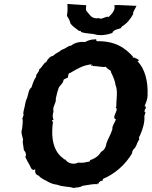

<svg xmlns="http://www.w3.org/2000/svg" viewBox="-20 -922 754 955"><path d="M698 -344 704 -365 699 -364C698 -377 704 -385 706 -381C702 -390 710 -393 699 -394C706 -410 714 -431 714 -445C717 -514 703 -580 661 -620C670 -612 672 -625 669 -625C664 -623 669 -629 656 -632C665 -635 663 -627 658 -629C657 -626 659 -628 650 -637C656 -634 647 -636 642 -635C637 -638 643 -641 645 -636C604 -684 552 -719 462 -717C456 -721 462 -726 456 -728C452 -721 455 -722 456 -726C433 -727 419 -721 403 -713C373 -716 347 -707 334 -695C320 -696 308 -680 286 -674C273 -661 263 -662 243 -644C233 -643 220 -634 210 -613C198 -611 190 -587 175 -577C175 -561 157 -554 160 -541C147 -522 142 -504 137 -488C122 -475 123 -463 115 -435C104 -414 105 -395 100 -381C98 -372 93 -355 98 -352L91 -332C96 -323 91 -297 90 -282C83 -261 90 -250 95 -227C90 -217 97 -197 98 -180C98 -170 108 -172 109 -152C112 -153 106 -144 106 -141C121 -108 128 -105 137 -79C136 -88 136 -85 143 -77C141 -72 152 -82 156 -78C152 -64 159 -51 172 -49C181 -37 201 -27 208 -24C235 -7 252 -5 265 -3C297 9 317 4 346 13C366 8 372 13 392 2C421 -2 443 -8 467 -6C465 -10 462 -15 470 -8C471 -8 474 -22 473 -17C476 -14 486 -28 479 -23C493 -20 492 -29 493 -23C491 -34 490 -34 490 -31C547 -55 601 -98 638 -161C634 -169 641 -168 642 -177C663 -196 656 -205 673 -229C668 -241 677 -246 679 -255C689 -278 701 -313 698 -344ZM303 -131C295 -124 302 -131 293 -135C287 -135 295 -129 295 -134C247 -167 231 -234 244 -321C247 -316 238 -313 239 -325C235 -328 243 -321 246 -326C240 -343 242 -354 246 -367L245 -378C244 -394 262 -417 257 -429C262 -449 263 -460 272 -485C277 -497 295 -507 296 -525C299 -529 315 -534 318 -537C318 -547 323 -563 327 -558C365 -580 391 -597 434 -602C438 -599 435 -604 432 -594C445 -600 446 -602 438 -594C473 -593 492 -586 506 -590C518 -574 534 -573 532 -563C540 -547 552 -522 554 -501C568 -469 558 -428 558 -389C552 -390 561 -379 560 -385C562 -365 553 -363 548 -341L549 -334C554 -340 544 -330 557 -329C549 -307 537 -297 539 -279C529 -248 517 -232 509 -208C508 -195 501 -176 483 -167C477 -156 460 -135 429 -126C425 -116 424 -118 415 -117C401 -112 374 -111 371 -114C343 -99 313 -113 303 -131ZM476 -829 475 -832C434 -826 430 -846 409 -869C407 -877 407 -886 409 -896L315 -902C318 -877 314 -850 313 -843C325 -825 328 -816 331 -804C349 -783 361 -779 372 -769C374 -766 382 -773 383 -763C411 -753 429 -758 465 -748C493 -745 515 -750 539 -758C541 -772 565 -777 575 -780C578 -778 587 -789 586 -790C612 -806 627 -824 643 -853C638 -859 652 -877 659 -893L568 -897L548 -896C556 -878 541 -856 521 -838C505 -842 495 -828 476 -829Z"/></svg>

Font: Asimov Print
Style: DIt
Weight: 250
Width: 0
Designer: Google
Version: Version 2.000980: 2014